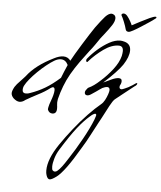

<svg xmlns="http://www.w3.org/2000/svg" viewBox="-77 -490 785 936"><g transform="rotate(5 315.5 -22.5)"><path d="M490 -441Q500 -441 508.5 -430.5Q517 -420 524 -407.5Q531 -395 534 -387Q551 -396 574 -408Q597 -420 617.5 -429.5Q638 -439 647 -439Q651 -439 651 -435Q651 -433 648.5 -431Q646 -429 643 -427Q636 -421 618.5 -409.5Q601 -398 581 -385Q561 -372 544.5 -363Q528 -354 522 -354Q510 -354 507 -364Q503 -380 494.5 -401Q486 -422 481 -430Q480 -431 480 -434Q480 -437 483.5 -439Q487 -441 490 -441ZM186 75Q171 75 164 60Q163 59 163 54Q163 49 168 31Q170 26 171.5 21Q173 16 175 11Q177 6 179 -0.5Q181 -7 183 -14Q187 -29 187 -39Q187 -53 178 -53Q175 -53 167 -48Q154 -38 139.5 -29Q125 -20 109 -12L77 5L56 17Q53 18 42 26Q32 32 21 32Q8 32 -8 18Q-20 6 -20 -7Q-20 -18 -9 -38Q-1 -51 18 -70Q26 -78 31.5 -84.5Q37 -91 41 -95Q83 -151 171 -194Q196 -207 216 -207Q238 -207 251 -189Q257 -201 270.5 -223.5Q284 -246 300.5 -273Q317 -300 332.5 -324Q348 -348 357 -361Q384 -398 401 -417Q418 -435 432 -435Q437 -435 445 -430Q452 -424 452 -414Q452 -399 439 -379Q426 -359 403 -330Q401 -327 397 -322.5Q393 -318 388 -311Q377 -295 365 -277.5Q353 -260 339 -243Q319 -217 297 -186.5Q275 -156 256 -123Q239 -93 227 -61.5Q215 -30 207 2Q206 9 205.5 13.5Q205 18 205 20L206 35Q207 38 207 49Q207 75 186 75ZM49 -11Q60 -11 69 -15Q107 -28 141 -48Q175 -68 213 -102Q218 -116 225 -132Q232 -148 240 -167Q228 -192 205 -192Q190 -192 173 -182Q156 -172 135 -155Q115 -139 94.5 -119Q74 -99 59 -80.5Q44 -62 38 -50Q32 -40 32 -27Q32 -11 49 -11ZM201 396Q190 396 184 376Q181 367 181 354Q181 298 233 222Q259 184 291.5 143Q324 102 358 66.5Q392 31 419 9Q429 1 436.5 -13Q444 -27 449 -41.5Q454 -56 454 -63Q454 -77 441 -77Q433 -77 418 -70Q411 -66 404.5 -61Q398 -56 389 -50L365 -34Q356 -28 349 -28Q335 -28 335 -41Q335 -50 345 -60Q345 -63 351 -66Q376 -77 406 -105Q438 -133 464.5 -167.5Q491 -202 499 -234Q502 -249 502 -258Q502 -283 480 -283Q445 -283 406.5 -255.5Q368 -228 337 -193Q336 -190 333 -190Q328 -190 328 -198Q328 -203 331 -206Q351 -231 377.5 -254Q404 -277 432 -292.5Q460 -308 486 -308Q490 -308 495.5 -307Q501 -306 508 -304Q537 -295 537 -264Q537 -233 510 -192Q485 -156 420 -97L456 -114Q479 -125 494 -125Q502 -125 506 -121Q509 -117 509 -111Q509 -103 506 -97Q501 -89 501 -83Q501 -72 512 -72Q515 -72 526.5 -77Q538 -82 544 -85Q555 -91 563.5 -96.5Q572 -102 579 -107Q586 -111 586 -105Q583 -97 574 -92Q567 -87 555.5 -77.5Q544 -68 527 -55L483 -20Q474 -12 460 14L428 75L416 97Q398 130 380.5 164Q363 198 343 230Q273 350 234 379Q211 396 201 396ZM222 356Q230 356 237 349Q253 336 282 290Q315 240 346 184Q377 128 393 87Q395 82 396 78Q397 74 398 72Q400 66 400 65Q400 54 388 60Q384 62 379.5 65Q375 68 370 73Q342 97 311.5 135.5Q281 174 235 248Q222 269 215 292.5Q208 316 208 333Q208 347 212 351Q217 356 222 356Z"/></g></svg>

Font: Allison
Style: Regular
Weight: 400
Designer: Robert E. Leuschke
Foundry: Robert E. Leuschke
Version: Version 1.010; ttfautohint (v1.8.3)